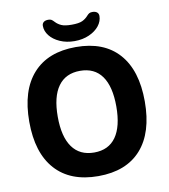

<svg xmlns="http://www.w3.org/2000/svg" viewBox="-95 -961 921 1049"><g transform="rotate(-10 365.5 -436.5)"><path d="M45 -350Q45 -523 128 -615.5Q211 -708 366 -708Q521 -708 603.5 -615.5Q686 -523 686 -350Q686 -177 603.5 -84.5Q521 8 366 8Q211 8 128 -84.5Q45 -177 45 -350ZM528 -350Q528 -461 487 -518.5Q446 -576 366 -576Q286 -576 244.5 -518.5Q203 -461 203 -350Q203 -239 244.5 -181Q286 -123 366 -123Q446 -123 487 -181Q528 -239 528 -350ZM209 -853Q209 -866 218 -873.5Q227 -881 244 -881Q255 -881 261.5 -877Q268 -873 277 -863Q290 -849 309 -840.5Q328 -832 366 -832Q406 -832 425 -841Q444 -850 457 -865Q464 -873 470.5 -877Q477 -881 488 -881Q505 -881 514 -873.5Q523 -866 523 -853Q523 -824 503 -798.5Q483 -773 447 -757Q411 -741 366 -741Q321 -741 285 -757Q249 -773 229 -798.5Q209 -824 209 -853Z"/></g></svg>

Font: Asap-Bold
Style: Bold
Weight: 700
Designer: Pablo Cosgaya
Foundry: Omnibus-Type
Version: Version 2.000; ttfautohint (v1.8)